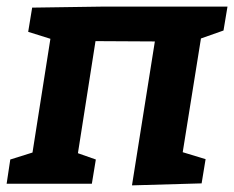

<svg xmlns="http://www.w3.org/2000/svg" viewBox="-29 -554 706 579"><path d="M369 5 438 -429 259 -430 206 -92 260 -73 248 0H-9L2 -73L69 -94L123 -437L56 -458L68 -531L274 -534H657L645 -462L577 -438L522 -95L591 -74L579 -1Z"/></svg>

Font: Bitter
Style: Bold Italic
Weight: 700
Italic angle: -9°
Designer: Sol Matas, and Bitter project Authors
Foundry: Sol Matas
Version: Version 2.001